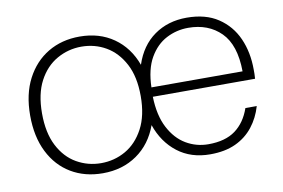

<svg xmlns="http://www.w3.org/2000/svg" viewBox="-63 -633 1105 749"><g transform="rotate(-10 490.0 -258.5)"><path d="M289 12Q218 12 163.5 -20.5Q109 -53 78.5 -114Q48 -175 48 -259Q48 -343 79.5 -403.5Q111 -464 165.5 -496.5Q220 -529 291 -529Q369 -529 425.5 -489.5Q482 -450 508 -379Q532 -452 586.5 -490.5Q641 -529 715 -529Q790 -529 839.5 -496Q889 -463 913.5 -408Q938 -353 938 -284Q938 -275 938 -267Q938 -259 937 -248H532Q534 -174 559.5 -125Q585 -76 625.5 -52Q666 -28 714 -28Q781 -28 821 -57.5Q861 -87 880 -142H925Q912 -97 884.5 -62Q857 -27 815 -7.5Q773 12 714 12Q638 12 585 -29Q532 -70 508 -140Q482 -68 424.5 -28Q367 12 289 12ZM289 -28Q342 -28 386.5 -53.5Q431 -79 458.5 -130.5Q486 -182 486 -259Q486 -336 459 -387Q432 -438 388 -463.5Q344 -489 291 -489Q239 -489 194 -463.5Q149 -438 122 -387Q95 -336 95 -259Q95 -182 121.5 -130.5Q148 -79 192.5 -53.5Q237 -28 289 -28ZM533 -285H894Q893 -390 843.5 -439.5Q794 -489 714 -489Q668 -489 627.5 -468Q587 -447 561 -402Q535 -357 533 -285Z"/></g></svg>

Font: DM Sans 11pt ExtraLight
Style: Regular
Weight: 250
Version: Version 4.004;gftools[0.9.30]